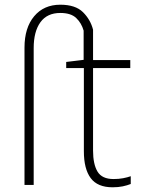

<svg xmlns="http://www.w3.org/2000/svg" viewBox="-20 -785 600 815"><path d="M458 10Q394 10 365 -29Q336 -68 336 -143V-496H261V-522L335 -531V-655Q326 -687 303.5 -708.5Q281 -730 236 -730Q180 -730 151.5 -690.5Q123 -651 123 -581V0H84V-583Q84 -667 125 -716Q166 -765 236 -765Q300 -765 332 -733.5Q364 -702 375 -659V-530H533V-496H375V-146Q375 -88 394 -56.5Q413 -25 462 -25Q484 -25 502.5 -28.5Q521 -32 535 -37V-4Q520 2 501 6Q482 10 458 10Z"/></svg>

Font: Noto Sans Disp ExtLt
Style: Regular
Weight: 200
Designer: Monotype Design Team
Foundry: Monotype Imaging Inc.
Version: Version 2.000;GOOG;noto-source:20170915:90ef993387c0